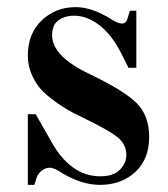

<svg xmlns="http://www.w3.org/2000/svg" viewBox="-20 -506 470 538"><path d="M58 12V-186H80L125 -107Q179 -12 261 -12Q298 -12 316 -30.5Q334 -49 334 -72Q334 -101 310 -121Q286 -141 209 -178Q186 -189 171 -197.5Q156 -206 132.5 -223Q109 -240 94.5 -256Q80 -272 69 -297Q58 -322 58 -350Q58 -412 97 -449Q136 -486 192 -486Q238 -486 292 -452Q310 -440 322 -440Q334 -440 338 -456L344 -476H362V-316H340L321 -354Q294 -408 259 -435Q224 -462 188 -462Q161 -462 143.5 -449Q126 -436 126 -407Q126 -348 232 -298Q328 -252 363 -217Q398 -182 398 -122Q398 -60 359 -24Q320 12 260 12Q210 12 156 -20Q132 -36 120 -36Q107 -36 97 -28Q87 -20 83 -9L76 12Z"/></svg>

Font: Old Standard TT
Style: Bold
Weight: 700
Designer: Alexey Kryukov <alexios@thessalonica.org.ru>
Version: Version 2.2